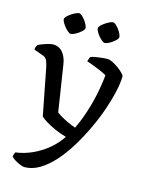

<svg xmlns="http://www.w3.org/2000/svg" viewBox="-137 -786 818 1067"><g transform="rotate(15 272.0 -252.5)"><path d="M109.9 200Q99.8 200 83.8 193.2Q67.8 186.5 53.1 177.3Q38.4 168.1 31.6 159.6Q33.6 148.8 35.8 143.3Q38 137.7 40.7 134Q88.8 127.9 135.2 107Q181.6 86.2 221.6 53.2Q261.6 20.2 289.3 -21.9Q254.2 -31.7 222 -46.1Q189.7 -60.5 167 -75.1Q144.4 -89.7 136.1 -98.1L84.5 -363.5Q80.7 -383.2 73.9 -401.6Q67.1 -420 47.6 -426.5L-5 -445.4Q-4.7 -456.5 -1.1 -463.9Q2.6 -471.3 4.4 -473.8Q15.1 -479.6 31.3 -485.6Q47.5 -491.7 63.6 -495.8Q79.7 -500 88 -500Q123.2 -500 144.6 -474Q166 -448 171.7 -408.2L213 -142.2Q219.7 -136.5 237.5 -125.5Q255.4 -114.6 279.2 -103.6Q303 -92.6 325.3 -84.5Q342.1 -118.9 355.3 -155.2Q368.5 -191.5 378.7 -227.5Q388.9 -263.5 395.7 -296.7Q402.5 -330 406.8 -358.9Q411.2 -387.8 413 -409.3Q399.9 -417.9 377.3 -427.4Q354.8 -437 332.2 -445.6Q309.5 -454.3 295.4 -458.3Q297.2 -465.8 300 -473.6Q302.7 -481.5 305.5 -485.5Q315.5 -490.2 332.6 -493.1Q349.7 -496 368.7 -498Q387.6 -500 402 -500Q413.8 -500 431.2 -491.5Q448.7 -482.9 466 -470.2Q483.2 -457.5 494.7 -445.8Q506.2 -434.1 506.2 -427.5Q506 -391.3 494.8 -340.5Q483.5 -289.6 463.3 -230.5Q443.1 -171.4 414.1 -110.5Q385 -48.4 350.3 7.6Q315.6 63.7 276.7 107Q237.7 150.2 195.7 175.1Q153.6 200 109.9 200ZM362 -582Q355.3 -582 345.4 -590Q335.5 -598.1 326 -609.4Q316.6 -620.7 310.4 -632.6Q304.3 -644.4 304.3 -651Q304.3 -658.7 313.2 -667.6Q322.1 -676.5 334.5 -685.1Q346.8 -693.6 359.2 -699.3Q371.5 -705 378.1 -705Q385.7 -705 394.8 -696.9Q403.8 -688.9 412.8 -677Q421.7 -665.2 427.4 -653.4Q433 -641.6 433 -634Q433 -625.5 419.8 -613.2Q406.6 -600.9 390 -591.4Q373.4 -582 362 -582ZM166.4 -582Q159.7 -582 150.3 -589.7Q140.9 -597.3 131.3 -609Q121.8 -620.7 115.2 -632.1Q108.7 -643.5 108.7 -651.1Q108.7 -658.7 117.6 -667.6Q126.5 -676.5 138.9 -685.1Q151.2 -693.6 164 -699.3Q176.8 -705 183.5 -705Q190.1 -705 199.6 -696.9Q209 -688.9 217.9 -677.1Q226.9 -665.2 232.6 -653.4Q238.4 -641.6 238.4 -634Q238.4 -625.5 225.1 -613.2Q211.9 -600.9 194.8 -591.5Q177.7 -582 166.4 -582Z"/></g></svg>

Font: Texturina Medium
Style: Regular
Weight: 500
Designer: Guillermo Torres Carreño
Foundry: Omnibus-Type
Version: Version 1.003